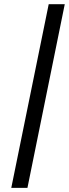

<svg xmlns="http://www.w3.org/2000/svg" viewBox="-20 -672 331 922"><path d="M111.8 230H34.2L213.9 -651.9H291Z"/></svg>

Font: Linux Libertine G
Style: Semibold Italic
Weight: 600
Italic angle: -11.5°
Designer: Philipp H. Poll
Foundry: Philipp H. Poll
Version: Version 5.1.1